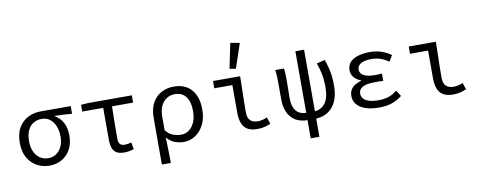

<svg xmlns="http://www.w3.org/2000/svg" viewBox="-76 -1179 4352 1739"><g transform="rotate(-10 2100.0 -310.0)"><path d="M289.6 12Q228 12 175.4 -16.9Q122.8 -45.7 91.2 -101.5Q59.7 -157.2 59.7 -237.7Q59.7 -323 93 -378.2Q126.3 -433.3 179.8 -459.7Q233.3 -486.1 293.8 -486.1H571.7V-415.6Q529.8 -419.4 492.9 -421.4Q456 -423.5 414.2 -423.8V-419.8Q461.2 -393.9 487.4 -344.8Q513.6 -295.8 513.6 -227.4Q513.6 -151.7 484 -98.2Q454.4 -44.6 403.6 -16.3Q352.9 12 289.6 12ZM290.3 -56.5Q332.5 -56.5 364.7 -78.1Q396.9 -99.8 415.2 -139.6Q433.4 -179.4 433.4 -234Q433.4 -282.6 417.1 -324.6Q400.7 -366.6 369.2 -392.1Q337.6 -417.6 291.6 -417.6Q249.7 -417.6 216.4 -397.9Q183.1 -378.2 163.9 -338.3Q144.7 -298.4 144.7 -237.7Q144.7 -182 163.6 -141.3Q182.4 -100.5 215.5 -78.5Q248.5 -56.5 290.3 -56.5Z M976 12Q932.5 12 906.6 -3.8Q880.8 -19.7 869.8 -50.6Q858.9 -81.5 858.9 -126.6V-419.1H666.1V-481.4L735.8 -486.1H1133.9V-419.1H939.7Q937.9 -341.7 937.1 -266.1Q936.2 -190.5 936.2 -120.6Q936.2 -86.4 950.8 -71.5Q965.4 -56.5 994.2 -56.5Q1008.9 -56.5 1023.9 -59Q1038.9 -61.6 1054.6 -66.7L1066.5 -3.2Q1049.8 3.1 1026.2 7.5Q1002.6 12 976 12Z M1293.1 178.5V-248.2Q1293.1 -332.9 1323.7 -388.1Q1354.3 -443.3 1405.7 -470.7Q1457.2 -498.1 1519.1 -498.1Q1626.4 -498.1 1683.3 -431.8Q1740.3 -365.5 1740.3 -250.4Q1740.3 -167.6 1709.8 -109Q1679.3 -50.4 1630.8 -19.2Q1582.3 12 1528.3 12Q1486.3 12 1445.7 -2.3Q1405.1 -16.6 1370.4 -57Q1371.8 -13.4 1372.8 24.1Q1373.9 61.5 1374.6 98.6Q1375.3 135.7 1376.1 178.5ZM1514.1 -57.2Q1553.4 -57.2 1585.2 -80.3Q1616.9 -103.3 1636.1 -146.5Q1655.3 -189.7 1655.3 -249.7Q1655.3 -303.3 1640.8 -343.7Q1626.3 -384 1595.8 -406.5Q1565.2 -428.9 1515.6 -428.9Q1477.3 -428.9 1444.6 -408.6Q1411.9 -388.4 1391.8 -348.1Q1371.6 -307.9 1371.6 -246.9V-122.6Q1407.1 -80.2 1443.3 -68.7Q1479.6 -57.2 1514.1 -57.2Z M2200.1 12Q2146.1 12 2112.4 -7.6Q2078.7 -27.2 2062.8 -66.4Q2046.9 -105.6 2046.9 -163V-419.1H1880.5V-486.1H2129.9Q2129.1 -431.7 2127.7 -373.9Q2126.3 -316 2125.2 -260.7Q2124.2 -205.5 2124.2 -157Q2124.2 -104.5 2147.9 -80.5Q2171.5 -56.5 2218.3 -56.5Q2236.7 -56.5 2259 -61.3Q2281.3 -66.1 2303.7 -76.3L2324.5 -14.7Q2299.5 -3.5 2269.9 4.3Q2240.2 12 2200.1 12ZM2104 -559.3 2046.9 -568.9 2094.6 -799 2179.7 -783.9Z M2669 12Q2597 12 2551 -16.5Q2505 -45 2482.5 -96.5Q2460 -148 2460 -215V-353Q2460 -382 2459 -415Q2458 -448 2453 -486H2533Q2537 -461 2538 -433Q2539 -405 2539 -373Q2539 -345 2538.5 -313.5Q2538 -282 2537.5 -255Q2537 -228 2537 -211Q2537 -164 2550.5 -128.5Q2564 -93 2593 -74Q2622 -55 2667 -55ZM2724 12 2725 -55Q2796 -55 2835 -104Q2874 -153 2874 -256Q2874 -294 2870.5 -328Q2867 -362 2858.5 -398.5Q2850 -435 2834 -479L2910 -498Q2925 -457 2934.5 -418.5Q2944 -380 2948.5 -341Q2953 -302 2953 -258Q2953 -128 2892.5 -58Q2832 12 2724 12ZM2662 179V-622H2742V179Z M3320 12Q3249 12 3197.5 -5.5Q3146 -23 3118.5 -56Q3091 -89 3091 -134Q3091 -169 3106 -193Q3121 -217 3146.5 -232Q3172 -247 3202 -255V-259Q3159 -275 3137 -304Q3115 -333 3115 -367Q3115 -412 3142 -441Q3169 -470 3216.5 -484Q3264 -498 3325 -498Q3379 -498 3428 -482Q3477 -466 3518 -436L3485 -381Q3448 -407 3409.5 -420Q3371 -433 3327 -433Q3266 -433 3231.5 -414Q3197 -395 3197 -357Q3197 -324 3231 -304Q3265 -284 3338 -284Q3352 -284 3366.5 -285Q3381 -286 3399 -287V-219Q3378 -221 3359.5 -221Q3341 -221 3323 -221Q3248 -221 3210.5 -201.5Q3173 -182 3173 -141Q3173 -101 3211.5 -77.5Q3250 -54 3329 -54Q3374 -54 3415 -66Q3456 -78 3499 -112L3534 -57Q3481 -17 3431.5 -2.5Q3382 12 3320 12Z M4000.1 12Q3946.1 12 3912.4 -7.6Q3878.7 -27.2 3862.8 -66.4Q3846.9 -105.6 3846.9 -163V-419.1H3680.5V-486.1H3929.9Q3929.1 -431.7 3927.7 -373.9Q3926.3 -316 3925.2 -260.7Q3924.2 -205.5 3924.2 -157Q3924.2 -104.5 3947.9 -80.5Q3971.5 -56.5 4018.3 -56.5Q4036.7 -56.5 4059 -61.3Q4081.3 -66.1 4103.7 -76.3L4124.5 -14.7Q4099.5 -3.5 4069.9 4.3Q4040.2 12 4000.1 12Z"/></g></svg>

Font: Source Code Pro ExtraLight
Style: Regular
Weight: 200
Monospace: yes
Designer: Paul D. Hunt, Teo Tuominen
Foundry: Adobe
Version: Version 1.026;hotconv 1.1.0;makeotfexe 2.6.0